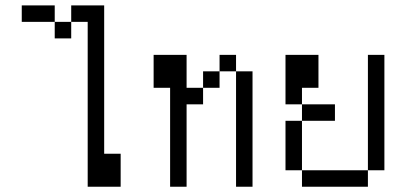

<svg xmlns="http://www.w3.org/2000/svg" viewBox="-20 -708 1540 728"><path d="M312.5 -625Q312.5 -625 312.5 0H437.5Q437.5 0 437.5 -125H375V-687.5H250V-625H187.5V-562.5H250V-625ZM187.5 -625V-687.5H62.5V-625Z M625 -375Q625 -375 625 0H687.5V-312.5H750V-375H687.5Q687.5 -375 687.5 -500H562.5Q562.5 -500 562.5 -375ZM875 -437.5V0H937.5V-437.5ZM750 -375H812.5V-437.5H750ZM812.5 -437.5H875V-500H812.5Z M1250 -250V-312.5H1125V-250H1062.5V-62.5H1125V0H1375V-62.5H1125V-250ZM1375 -62.5H1437.5V-500H1375ZM1125 -312.5V-375H1187.5Q1187.5 -375 1187.5 -500H1062.5V-312.5Z"/></svg>

Font: UnifontExMono
Style: Regular
Weight: 500
Version: Version 15.0.06